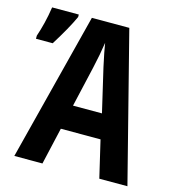

<svg xmlns="http://www.w3.org/2000/svg" viewBox="-142 -807 814 897"><g transform="rotate(15 265.0 -358.5)"><path d="M9 0H145L186 -179H378L420 0H556L373 -717H192ZM-35 -555H46C82 -613 110 -662 129 -704V-716H0C-8 -661 -21 -611 -35 -570ZM213 -298 258 -494C268 -538 276 -579 282 -620C286 -594 293 -558 304 -508L353 -298Z"/></g></svg>

Font: Kathrein 77 Bold Condensed
Style: Regular
Weight: 700
Width: 3
Designer: Lazydogs Typefoundry, based on Open Sans by Ascender Corporation
Foundry: Lazydogs Typefoundry
Version: Version 1.003;PS 001.003;hotconv 1.0.88;makeotf.lib2.5.64775